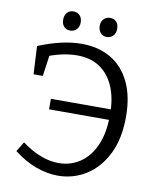

<svg xmlns="http://www.w3.org/2000/svg" viewBox="-95 -943 845 1026"><g transform="rotate(10 328.0 -430.5)"><path d="M49 -82 81 -135Q132 -97 182.5 -77.5Q233 -58 281 -58Q345 -58 396.5 -92Q448 -126 478 -193Q508 -260 508 -360Q508 -449 481 -512Q454 -575 403.5 -608.5Q353 -642 280 -642Q209 -642 119 -609L135 -622L118 -502H68L60 -654Q189 -707 294 -707Q385 -707 452.5 -667.5Q520 -628 557 -551Q594 -474 594 -364Q594 -245 553 -162Q512 -79 442.5 -35Q373 9 289 9Q230 9 169 -13.5Q108 -36 49 -82ZM182 -332V-389H540V-332ZM419 -766Q397 -766 384.5 -780Q372 -794 371 -818Q371 -842 385 -856Q399 -870 419 -870Q441 -870 453.5 -856Q466 -842 466 -818Q466 -794 452 -780Q438 -766 419 -766ZM220 -766Q198 -766 185.5 -780Q173 -794 173 -818Q173 -842 186.5 -856Q200 -870 220 -870Q242 -870 255 -856Q268 -842 268 -818Q268 -794 254 -780Q240 -766 220 -766Z"/></g></svg>

Font: Pack4
Style: Regular
Weight: 400
Version: Version 2.002